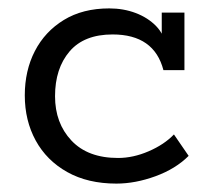

<svg xmlns="http://www.w3.org/2000/svg" viewBox="-20 -427 502 457"><path d="M257 10Q189 10 140 -17.5Q91 -45 65 -92.5Q39 -140 39 -200Q39 -259 63 -305.5Q87 -352 132 -379.5Q177 -407 240 -407Q274 -407 303 -396Q332 -385 351.5 -365Q371 -345 375 -316L365 -314V-397H419V-260H369Q347 -345 248 -345Q180 -345 145.5 -304.5Q111 -264 111 -198Q111 -134 150 -92.5Q189 -51 261 -51Q297 -51 334 -67Q371 -83 394 -107L429 -56Q398 -25 350 -7.5Q302 10 257 10Z"/></svg>

Font: Rokkitt
Style: Regular
Weight: 400
Designer: Vernon Adams
Foundry: Vernon Adams
Version: Version 3.103